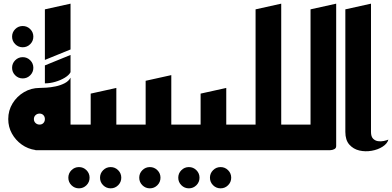

<svg xmlns="http://www.w3.org/2000/svg" viewBox="-20 -820 2140 1048"><path d="M104 -562Q80 -562 63 -579Q46 -596 46 -620Q46 -644 63 -661Q80 -678 104 -678Q128 -678 145 -661Q162 -644 162 -620Q162 -596 145 -579Q128 -562 104 -562ZM104 -392Q80 -392 63 -409Q46 -426 46 -450Q46 -474 63 -491Q80 -508 104 -508Q128 -508 145 -491Q162 -474 162 -450Q162 -426 145 -409Q128 -392 104 -392Z M173 0 174 -1Q132 -7 98.5 -31Q65 -55 45 -91Q25 -127 25 -170Q25 -217 48.5 -255.5Q72 -294 111 -317Q150 -340 196 -340Q209 -340 233 -341.5Q257 -343 283.5 -348.5Q310 -354 332.5 -365.5Q355 -377 365 -396V-140H435V0ZM225 -493V-769L365 -800V-550ZM225 -365V-463L365 -520V-426Q357 -410 334 -396Q311 -382 282 -373.5Q253 -365 225 -365ZM196 -140Q209 -140 217 -148.5Q225 -157 225 -170Q225 -183 217 -191.5Q209 -200 196 -200Q183 -200 174 -191.5Q165 -183 165 -170Q165 -157 174 -148.5Q183 -140 196 -140Z M584 208Q560 208 543 191Q526 174 526 150Q526 126 543 109Q560 92 584 92Q608 92 625 109Q642 126 642 150Q642 174 625 191Q608 208 584 208ZM411 208Q387 208 370 191Q353 174 353 150Q353 126 370 109Q387 92 411 92Q435 92 452 109Q469 126 469 150Q469 174 452 191Q435 208 411 208Z M395 0V-140H475V-309L615 -340V-140H735V0H579Q577 0 576 0Q575 0 575 0Z M798 208Q774 208 757 191Q740 174 740 150Q740 126 757 109Q774 92 798 92Q822 92 839 109Q856 126 856 150Q856 174 839 191Q822 208 798 208Z M695 0V-140H775V-379L915 -410V-140H1035V0H879Q877 0 876 0Q875 0 875 0Z M1184 208Q1160 208 1143 191Q1126 174 1126 150Q1126 126 1143 109Q1160 92 1184 92Q1208 92 1225 109Q1242 126 1242 150Q1242 174 1225 191Q1208 208 1184 208ZM1011 208Q987 208 970 191Q953 174 953 150Q953 126 970 109Q987 92 1011 92Q1035 92 1052 109Q1069 126 1069 150Q1069 174 1052 191Q1035 208 1011 208Z M995 0V-140H1075V-309L1215 -340V-140H1335V0H1179Q1177 0 1176 0Q1175 0 1175 0Z M1295 0V-140H1375V-769L1515 -800V-140H1635V0H1479Q1477 0 1476 0Q1475 0 1475 0Z M1595 0V-140H1675V-769L1815 -800V-23Q1815 -11 1805 -6Q1795 -1 1785 -0.5Q1775 0 1775 0Z M2100 -58Q2094 -36 2068.5 -19.5Q2043 -3 2008.5 3Q1974 9 1941.5 1.5Q1909 -6 1887 -30.5Q1865 -55 1865 -100V-769L2005 -800V-100Q2005 -75 2016 -63.5Q2027 -52 2043 -49.5Q2059 -47 2075 -50.5Q2091 -54 2100 -58Z"/></svg>

Font: Reem Kufi Ink
Style: Bold
Weight: 700
Designer: Khaled Hosny
Version: Version 1.002